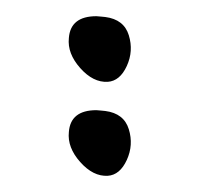

<svg xmlns="http://www.w3.org/2000/svg" viewBox="-20 -607 247 237"><path d="M99 -587Q101 -587 105 -586.5Q109 -586 110 -586Q133 -583 139 -563.5Q145 -544 136.5 -525.5Q128 -507 113 -506Q95 -505 79 -523Q63 -541 65 -560Q67 -587 99 -587ZM99 -471Q101 -471 105 -470.5Q109 -470 110 -470Q133 -467 139 -447.5Q145 -428 136.5 -409.5Q128 -391 113 -390Q95 -389 79 -407Q63 -425 65 -444Q67 -471 99 -471Z"/></svg>

Font: HarSinai
Style: Regular
Weight: 400
Version: Version 1.1